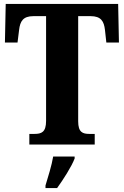

<svg xmlns="http://www.w3.org/2000/svg" viewBox="-20 -734 629 975"><path d="M129 0H461V-54H434C400 -54 377 -62 377 -118V-652H440C493 -652 508 -626 513 -582L520 -518H584L580 -714H9L5 -518H69L77 -582C82 -626 97 -652 150 -652H214V-120C214 -62 190 -54 155 -54H129ZM211 208V221H270C301 178 343 113 359 71V61H250C243 105 223 168 211 208Z"/></svg>

Font: Noto Serif Myanmar Condensed ExtraBold
Style: Regular
Weight: 800
Width: 3
Designer: Ben Mitchell and the Monotype Design Team
Foundry: Monotype Imaging Inc.
Version: Version 2.106